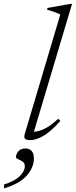

<svg xmlns="http://www.w3.org/2000/svg" viewBox="-108 -730 400 1014"><path d="M210.5 -653.5Q184.5 -666.5 140.5 -679L143 -688L263 -709.5H272.5L71 -34Q94.5 -35 126.2 -49.5Q158 -64 199.5 -103L210.5 -91Q159 -33.5 120.2 -11.8Q81.5 10 52.5 10Q30 10 23.8 2.2Q17.5 -5.5 23.5 -25ZM-23.5 100Q-23.5 83.5 -10.8 68.8Q2 54 27.5 54Q46.5 54 58.8 67Q71 80 71 106Q71 154.5 32.8 197.8Q-5.5 241 -87.5 265L-86 244Q-31 227 -4 200.8Q23 174.5 23 147.5Q23 131 11.2 123.2Q-0.5 115.5 -12 110.8Q-23.5 106 -23.5 100Z"/></svg>

Font: Newsreader 16pt Light
Style: Italic
Weight: 300
Italic angle: -17°
Designer: Hugues Gentile
Foundry: Production Type
Version: Version 1.003; ttfautohint (v1.8.3)